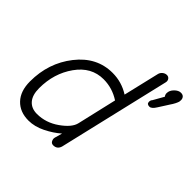

<svg xmlns="http://www.w3.org/2000/svg" viewBox="-175 -848 1025 1025"><g transform="rotate(45 337.0 -335.5)"><path d="M175 12Q110 12 71.5 -28.5Q33 -69 33 -142Q33 -281 113.5 -383.5Q194 -486 313 -486Q382 -486 440 -449L488 -652Q491 -665 502 -674Q513 -683 526 -683Q538 -683 545 -673.5Q552 -664 549 -651L400 -17Q391 12 362 12Q348 12 342 0Q336 -12 339 -23L351 -66Q316 -35 268.5 -11.5Q221 12 175 12ZM579 -497Q559 -497 559 -514Q559 -526 566 -533L600 -593Q593 -602 593 -613Q593 -634 610.5 -651.5Q628 -669 646 -669Q661 -669 668 -660Q675 -651 674 -639Q674 -633 673 -628.5Q672 -624 669 -618Q666 -612 664.5 -608.5Q663 -605 657.5 -596Q652 -587 649 -583Q647 -580 632.5 -557Q618 -534 612 -525Q595 -497 579 -497ZM182 -45Q249 -45 307 -86Q365 -127 374 -167L426 -391Q369 -428 303 -428Q211 -428 152 -345Q93 -262 93 -151Q93 -99 116.5 -72Q140 -45 182 -45Z"/></g></svg>

Font: Comic Neue
Style: Italic
Weight: 400
Italic angle: -12°
Designer: Craig Rozynski
Foundry: Craig Rozynski
Version: Version 2.003